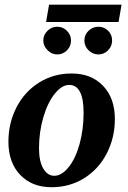

<svg xmlns="http://www.w3.org/2000/svg" viewBox="-20 -782 540 812"><path d="M333.5 -305.2Q333.5 -422.9 272.5 -422.9Q241.7 -422.9 211.7 -385.7Q181.6 -348.6 163.3 -286.1Q145 -223.6 145 -155.8Q145 -99.6 163.1 -69.1Q181.2 -38.6 209.5 -38.6Q240.7 -38.6 270 -74.7Q299.3 -110.8 316.4 -172.4Q333.5 -233.9 333.5 -305.2ZM198.2 9.8Q115.2 9.8 65.4 -42.5Q15.6 -94.7 15.6 -182.6Q15.6 -261.7 49.8 -328.1Q84 -394.5 145.3 -432.9Q206.5 -471.2 283.2 -471.2Q366.2 -471.2 416 -418.9Q465.8 -366.7 465.8 -278.8Q465.8 -199.7 431.6 -133.3Q397.5 -66.9 336.2 -28.6Q274.9 9.8 198.2 9.8ZM396 -551.8Q372.6 -551.8 354.7 -569.1Q336.9 -586.4 336.9 -610.8Q336.9 -635.3 354.7 -652.1Q372.6 -668.9 396 -668.9Q419.9 -668.9 437 -652.3Q454.1 -635.7 454.1 -610.8Q454.1 -586.4 437 -569.1Q419.9 -551.8 396 -551.8ZM222.2 -551.8Q198.7 -551.8 180.9 -569.8Q163.1 -587.9 163.1 -610.8Q163.1 -634.3 180.7 -651.6Q198.2 -668.9 222.2 -668.9Q246.1 -668.9 263.2 -651.6Q280.3 -634.3 280.3 -610.8Q280.3 -586.4 263.2 -569.1Q246.1 -551.8 222.2 -551.8ZM174.8 -689 187.5 -762.2H494.1L481.4 -689Z"/></svg>

Font: Tinos
Style: Bold Italic
Weight: 700
Italic angle: -16.333°
Designer: Steve Matteson
Foundry: Monotype Imaging Inc.
Version: Version 1.23